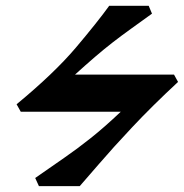

<svg xmlns="http://www.w3.org/2000/svg" viewBox="-20 -635 627 655"><path d="M392.1 -253.9Q377.4 -253.9 346.9 -253.9Q316.4 -253.9 277.6 -253.9Q238.8 -253.9 199.2 -253.9Q159.7 -253.9 126 -253.9Q92.3 -253.9 71.5 -253.9Q50.8 -253.9 50.8 -253.9L36.6 -279.3Q165 -385.3 239.3 -473.1Q313.5 -561 352.5 -615.2Q364.3 -615.2 390.9 -615.2Q417.5 -615.2 445.3 -615.2Q473.1 -615.2 487.3 -615.2L498.5 -588.4Q458.5 -559.6 426.3 -536.4Q394 -513.2 364.7 -490.5Q335.4 -467.8 304.7 -441.4Q273.9 -415 235.8 -380.4Q272.5 -380.4 319.1 -380.4Q365.7 -380.4 413.8 -380.4Q461.9 -380.4 504.2 -380.4Q546.4 -380.4 573.7 -380.4L587.4 -355.5Q499.5 -273.9 431.4 -201.4Q363.3 -128.9 317.9 -75.9Q272.5 -22.9 252 0Q240.2 0 213.1 0Q186 0 157.7 0Q129.4 0 112.8 0L100.1 -27.8Q153.3 -64.9 198.5 -96.2Q243.7 -127.4 289.8 -164.1Q335.9 -200.7 392.1 -253.9Z"/></svg>

Font: Gentium Book Plus
Style: Bold Italic
Weight: 700
Italic angle: -8°
Designer: Victor Gaultney, Annie Olsen, Iska Routamaa, Becca Hirsbrunner
Foundry: SIL International
Version: Version 6.101